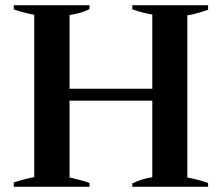

<svg xmlns="http://www.w3.org/2000/svg" viewBox="-20 -720 855 740"><path d="M702 -661V-36Q748 -27 782 -15V0H490V-13Q526 -31 567 -37V-332H248V-36Q294 -26 325 -15V0H33V-17Q88 -34 112 -37V-663Q66 -672 33 -684V-700H325V-685Q295 -669 248 -662V-378H567V-664Q534 -669 490 -684V-700H782V-682Q775 -680 748 -671.5Q721 -663 702 -661Z"/></svg>

Font: Trirong SemiBold
Style: Regular
Weight: 600
Designer: Katatrad Team
Foundry: CadsonDemak
Version: Version 1.001